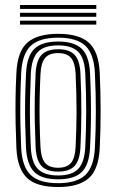

<svg xmlns="http://www.w3.org/2000/svg" viewBox="-20 -744 466 772"><path d="M213.8 8Q126.5 8 88.4 -28.8Q50.2 -65.5 46 -147.5Q43.8 -197.5 42.8 -246.8Q41.8 -296 42.5 -346.9Q43.2 -397.8 46 -452.5Q50.2 -537.8 90.4 -572.9Q130.5 -608 213.8 -608Q298.5 -608 337.6 -572.1Q376.8 -536.2 381 -452.2Q384.5 -374.8 384.6 -298.8Q384.8 -222.8 381 -147.5Q376.5 -62.2 336.4 -27.1Q296.2 8 213.8 8ZM213.8 -7.5Q288.5 -7.5 323 -40.2Q357.5 -73 361.5 -148.8Q365.2 -220.2 365.4 -294.4Q365.5 -368.5 361.5 -451.2Q357.8 -527 323.4 -559.8Q289 -592.5 213.8 -592.5Q138.5 -592.5 103.9 -560Q69.2 -527.5 65.2 -451.2Q62.5 -394 61.8 -343.5Q61 -293 62 -245.4Q63 -197.8 65.2 -148.5Q69 -73.5 103.4 -40.5Q137.8 -7.5 213.8 -7.5ZM213.8 -23Q146.8 -23 117.4 -53Q88 -83 84.5 -150Q82.2 -200.8 81.2 -248.8Q80.2 -296.8 81.1 -346.2Q82 -395.8 84.8 -450.2Q88.2 -519.2 118.8 -548.1Q149.2 -577 213.8 -577Q278.5 -577 308.6 -547.9Q338.8 -518.8 342 -450.5Q344.5 -397.5 345.4 -348.2Q346.2 -299 345.5 -250.4Q344.8 -201.8 342 -149.8Q338.8 -82 308.8 -52.5Q278.8 -23 213.8 -23ZM213.8 -38.5Q269 -38.5 294.2 -64.6Q319.5 -90.8 322.8 -151.5Q326.5 -223.8 326.6 -294.4Q326.8 -365 322.8 -449Q320 -511 293.9 -536.2Q267.8 -561.5 213.8 -561.5Q157 -561.5 132 -534.8Q107 -508 104 -448.8Q101.8 -398 100.8 -350.1Q99.8 -302.2 100.6 -253.2Q101.5 -204.2 104 -150.5Q107 -90.2 132.6 -64.4Q158.2 -38.5 213.8 -38.5ZM213.8 -54Q168 -54 147 -76.6Q126 -99.2 123.2 -151Q121 -203.5 120 -251.4Q119 -299.2 119.9 -347.5Q120.8 -395.8 123.2 -448.2Q126 -501.5 147.5 -523.8Q169 -546 213.8 -546Q259.2 -546 280.1 -523.4Q301 -500.8 303.5 -448.2Q307.5 -363 307.1 -292.5Q306.8 -222 303.5 -152Q300.8 -99.2 279.8 -76.6Q258.8 -54 213.8 -54ZM213.8 -69.5Q249.2 -69.5 265.5 -89Q281.8 -108.5 284 -152.8Q287.5 -224.8 287.8 -293Q288 -361.2 284 -447.2Q282 -491 265.9 -510.8Q249.8 -530.5 213.8 -530.5Q177.2 -530.5 161.1 -510.6Q145 -490.8 142.8 -447.5Q140.2 -394.2 139.4 -346.9Q138.5 -299.5 139.4 -252.2Q140.2 -205 142.8 -151.8Q145 -108.8 161.4 -89.1Q177.8 -69.5 213.8 -69.5ZM60.5 -708.2V-724H367.2V-708.2ZM60.5 -645V-660.8H367.2V-645ZM60.5 -676.5V-692.5H367.2V-676.5Z"/></svg>

Font: Big Shoulders Inline Text Thin SemiBold
Style: Regular
Weight: 600
Version: Version 2.002